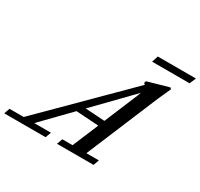

<svg xmlns="http://www.w3.org/2000/svg" viewBox="-236 -1018 1283 1230"><g transform="rotate(30 405.0 -403.5)"><path d="M584 -760.3 599.1 -807.1H881.3L861.3 -760.3ZM-70.8 0 -56.2 -42H48.8L617.7 -608.4Q611.8 -614.3 607.9 -616.7L612.3 -631.8L768.1 -676.3L777.3 -667.5Q743.7 -594.7 735.8 -575.7L512.7 -42H605L589.8 0H319.3L334.5 -42H410.2L490.2 -232.9L323.2 -243.7L127 -42H250.5L234.9 0ZM612.3 -526.4Q617.2 -537.6 621.6 -551.3L365.7 -288.1L508.8 -278.8Z"/></g></svg>

Font: Elstob 6pt Medium
Style: Italic
Weight: 500
Italic angle: -20°
Designer: Peter S. Baker
Version: Version 1.015